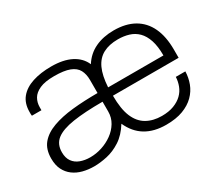

<svg xmlns="http://www.w3.org/2000/svg" viewBox="-105 -751 1102 977"><g transform="rotate(-30 446.0 -263.0)"><path d="M206 12Q171 12 140 4Q109 -4 85.5 -21.5Q62 -39 48.5 -66Q35 -93 35 -132Q35 -186 62.5 -219Q90 -252 140.5 -270.5Q191 -289 258.5 -296Q326 -303 406 -303V-380Q406 -414 393 -438.5Q380 -463 347.5 -475.5Q315 -488 257 -488Q203 -488 172 -474Q141 -460 128 -437.5Q115 -415 115 -387V-370H59Q58 -375 58 -380Q58 -385 58 -392Q58 -443 84.5 -475Q111 -507 158.5 -522.5Q206 -538 269 -538Q339 -538 385 -514.5Q431 -491 450 -447Q479 -493 526.5 -515.5Q574 -538 636 -538Q706 -538 754.5 -510.5Q803 -483 828 -430Q853 -377 853 -300V-252H467Q467 -174 486.5 -127.5Q506 -81 543.5 -59.5Q581 -38 632 -38Q673 -38 703 -49.5Q733 -61 752.5 -80Q772 -99 781.5 -124Q791 -149 792 -175H848Q847 -139 834.5 -105.5Q822 -72 795.5 -45.5Q769 -19 728 -3.5Q687 12 629 12Q558 12 509 -17.5Q460 -47 433 -107Q402 -57 362.5 -31.5Q323 -6 282 3Q241 12 206 12ZM211 -38Q246 -38 280 -49Q314 -60 342.5 -80.5Q371 -101 388.5 -130Q406 -159 406 -194V-252Q301 -252 232.5 -241.5Q164 -231 131 -205.5Q98 -180 98 -132Q98 -99 113 -78Q128 -57 154 -47.5Q180 -38 211 -38ZM467 -301H792Q792 -355 780 -391Q768 -427 746.5 -448.5Q725 -470 695.5 -479Q666 -488 632 -488Q580 -488 544.5 -469Q509 -450 490 -409Q471 -368 467 -301Z"/></g></svg>

Font: Archivo SemiBold ExtraLight
Style: Regular
Weight: 250
Version: Version 2.001